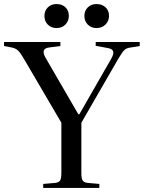

<svg xmlns="http://www.w3.org/2000/svg" viewBox="-23 -931 712 951"><path d="M191 0V-20L250 -25Q269 -27 275 -37.5Q281 -48 281 -76V-323L94 -642Q79 -668 67 -680Q55 -692 34 -696L-3 -703V-723H276V-703L221 -696Q198 -693 194 -680.5Q190 -668 202 -646L365 -365H370L529 -642Q541 -664 537.5 -676.5Q534 -689 511 -693L451 -704V-723H669V-703L620 -695Q604 -693 593.5 -683.5Q583 -674 563 -640L380 -323V-72Q380 -47 386.5 -37Q393 -27 412 -25L469 -20V0ZM455 -792Q429 -792 412 -809Q395 -826 395 -852Q395 -878 412 -894.5Q429 -911 455 -911Q482 -911 499.5 -895Q517 -879 517 -852Q517 -827 499.5 -809.5Q482 -792 455 -792ZM257 -792Q231 -792 214 -809Q197 -826 197 -852Q197 -878 214 -894.5Q231 -911 257 -911Q284 -911 301 -895Q318 -879 318 -852Q318 -827 301 -809.5Q284 -792 257 -792Z"/></svg>

Font: Literata 60pt
Style: Regular
Weight: 400
Designer: Latin by Veronika Burian and Jose Scaglione. Greek by Irene Vlachou. Cyrillic by Vera Evstafieva.
Foundry: TypeTogether
Version: Version 3.002